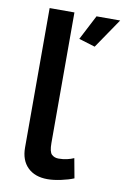

<svg xmlns="http://www.w3.org/2000/svg" viewBox="-84 -781 549 839"><g transform="rotate(10 190.0 -361.0)"><path d="M67 -730H177V-151Q177 -111 189 -100Q201 -89 219 -89Q239 -89 256.5 -93Q274 -97 287 -103L303 -16Q279 -6 246 1Q213 8 187 8Q131 8 99 -23.5Q67 -55 67 -111ZM290 -598 218 -620 275 -730H380Z"/></g></svg>

Font: Raleway Thin SemiBold
Style: Regular
Weight: 600
Version: Version 4.026